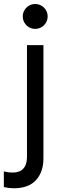

<svg xmlns="http://www.w3.org/2000/svg" viewBox="-43 -748 315 980"><path d="M-23.4 207V127Q-1.5 132.8 21.5 132.8Q57.6 132.8 76.2 112.5Q94.7 92.3 94.7 52.7V-517.6H178.7V60.5Q178.7 129.4 140.9 171.1Q103 212.9 27.3 212.9Q1.5 212.9 -23.4 207ZM73.2 -664.1Q73.2 -681.6 81.8 -696Q90.3 -710.4 104.7 -719Q119.1 -727.5 136.7 -727.5Q153.8 -727.5 168.5 -719Q183.1 -710.4 191.7 -695.8Q200.2 -681.2 200.2 -664.1Q200.2 -647 191.7 -632.3Q183.1 -617.7 168.5 -609.1Q153.8 -600.6 136.7 -600.6Q119.1 -600.6 104.7 -609.1Q90.3 -617.7 81.8 -632.1Q73.2 -646.5 73.2 -664.1Z"/></svg>

Font: Reddit Sans Strawberry
Style: Regular
Weight: 400
Designer: Stephen Hutchings
Foundry: Reddit
Version: Version 1.013